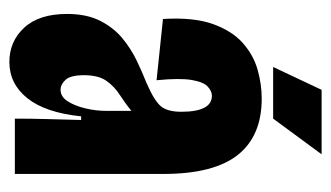

<svg xmlns="http://www.w3.org/2000/svg" viewBox="-172 -540 723 420"><g transform="rotate(90 190.0 -329.5)"><path d="M115 12Q70 12 40 -20.5Q10 -53 10 -114Q10 -157 25 -186.5Q40 -216 63 -235Q86 -254 112 -266.5Q138 -279 161 -288Q200 -305 212 -319.5Q224 -334 224 -364Q224 -431 189 -431Q179 -431 169 -422Q159 -413 154.5 -387Q150 -361 155 -310L21 -324Q17 -391 32 -433Q47 -475 73.5 -498.5Q100 -522 132 -531Q164 -540 195 -540Q277 -540 318.5 -487.5Q360 -435 360 -325V-202Q360 -151 360 -100.5Q360 -50 360 0H239Q239 -36 240 -72Q241 -108 242 -145H234Q226 -67 194.5 -27.5Q163 12 115 12ZM176 -100Q191 -100 201 -115.5Q211 -131 216.5 -154Q222 -177 222 -199V-255Q205 -241 187 -229.5Q169 -218 156.5 -200.5Q144 -183 144 -151Q144 -122 154 -111Q164 -100 176 -100ZM239 -565H126L176 -671H317Z"/></g></svg>

Font: Bricolage Grotesque 48pt Condensed Bricolage Grotesque 48pt Condensed Regular
Style: Bold
Weight: 700
Width: 3
Designer: Mathieu Triay
Foundry: Atelier Triay
Version: Version 1.000; ttfautohint (v1.8.4.7-5d5b);gftools[0.9.32]